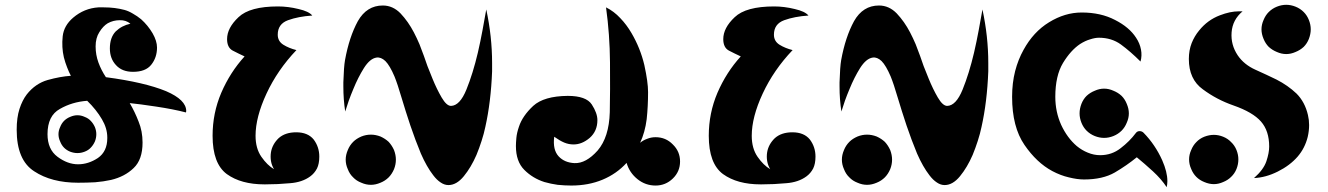

<svg xmlns="http://www.w3.org/2000/svg" viewBox="-20 -774 5553 803"><path d="M359.4 -156.2Q349.6 -145.5 334 -139.6Q319.3 -133.8 303.7 -133.8Q289.1 -133.8 273.4 -139.6Q258.8 -145.5 248 -156.2Q237.3 -167 231.4 -182.6Q224.6 -197.3 224.6 -212.9Q224.6 -227.5 231.4 -242.2Q237.3 -257.8 248 -268.6Q258.8 -279.3 273.4 -285.2Q289.1 -292 303.7 -292Q319.3 -292 334 -285.2Q349.6 -279.3 359.4 -268.6Q370.1 -257.8 377 -242.2Q382.8 -227.5 382.8 -212.9Q382.8 -197.3 377 -182.6Q370.1 -167 359.4 -156.2ZM344.7 -352.5Q281.2 -347.7 230.5 -318.4Q178.7 -290 178.7 -212.9Q178.7 -149.4 220.7 -118.2Q262.7 -86.9 306.6 -86.9Q349.6 -86.9 389.6 -113.3Q428.7 -140.6 428.7 -196.3Q428.7 -198.2 428.7 -199.2Q428.7 -237.3 406.2 -275.4Q382.8 -315.4 344.7 -352.5ZM757.8 -303.7Q705.1 -317.4 633.8 -328.1Q562.5 -338.9 522.5 -342.8Q543.9 -306.6 559.6 -265.6Q576.2 -225.6 576.2 -177.7Q576.2 -106.4 539.1 -71.3Q502 -35.2 444.3 -21.5Q413.1 -14.6 377.9 -11.7Q342.8 -9.8 306.6 -9.8Q195.3 -9.8 123 -57.6Q49.8 -104.5 49.8 -231.4Q49.8 -282.2 61.5 -318.4Q73.2 -354.5 91.8 -378.9Q127.9 -424.8 179.7 -439.5Q232.4 -454.1 276.4 -457Q268.6 -471.7 260.7 -492.2Q252.9 -511.7 247.1 -534.2Q237.3 -576.2 242.2 -622.1Q247.1 -667 286.1 -700.2Q332 -739.3 391.6 -743.2Q403.3 -743.2 414.1 -743.2Q460.9 -743.2 501 -732.4Q518.6 -727.5 536.1 -716.8Q553.7 -707 570.3 -693.4Q598.6 -668 618.2 -634.8Q636.7 -602.5 636.7 -575.2Q636.7 -533.2 612.3 -502.9Q588.9 -473.6 536.1 -473.6Q490.2 -473.6 464.8 -502Q439.5 -529.3 439.5 -571.3Q439.5 -617.2 463.9 -642.6Q489.3 -667 525.4 -674.8Q506.8 -690.4 480.5 -689.5Q454.1 -689.5 430.7 -676.8Q411.1 -665 395.5 -639.6Q379.9 -615.2 379.9 -580.1Q379.9 -544.9 391.6 -512.7Q403.3 -480.5 422.9 -451.2Q585 -429.7 674.8 -392.6Q758.8 -356.4 758.8 -309.6Q758.8 -306.6 757.8 -303.7Z M1126 -66.4Q1116.2 -83 1113.3 -100.6Q1110.4 -119.1 1113.3 -137.7Q1119.1 -170.9 1145.5 -196.3Q1172.9 -220.7 1218.8 -220.7Q1267.6 -220.7 1292 -190.4Q1315.4 -159.2 1315.4 -119.1Q1315.4 -88.9 1305.7 -69.3Q1294.9 -48.8 1277.3 -36.1Q1244.1 -11.7 1193.4 -7.8Q1141.6 -2.9 1089.8 -2.9Q1087.9 -2.9 1085.9 -2.9Q988.3 -2.9 928.7 -45.9Q869.1 -89.8 869.1 -206.1Q869.1 -300.8 905.3 -385.7Q942.4 -471.7 1002.9 -538.1Q977.5 -549.8 953.1 -562.5Q929.7 -575.2 929.7 -610.4Q929.7 -657.2 977.5 -702.1Q1024.4 -747.1 1142.6 -747.1Q1184.6 -747.1 1228.5 -736.3Q1271.5 -726.6 1286.1 -709Q1227.5 -705.1 1184.6 -689.5Q1141.6 -673.8 1141.6 -628.9Q1141.6 -601.6 1165 -586.9Q1188.5 -572.3 1219.7 -564.5Q1140.6 -481.4 1094.7 -382.8Q1048.8 -284.2 1048.8 -206.1Q1048.8 -153.3 1073.2 -118.2Q1097.7 -83 1126 -66.4Z M1422.9 -522.5Q1440.4 -619.1 1476.6 -685.5Q1513.7 -751 1581.1 -751Q1623 -751 1655.3 -717.8Q1687.5 -683.6 1710.9 -638.7Q1723.6 -614.3 1734.4 -588.9Q1744.1 -563.5 1752.9 -540Q1758.8 -524.4 1767.6 -498Q1777.3 -472.7 1789.1 -444.3Q1806.6 -401.4 1827.1 -366.2Q1847.7 -331.1 1866.2 -331.1Q1903.3 -332 1930.7 -399.4Q1958 -466.8 1978.5 -553.7Q1989.3 -600.6 1998 -647.5Q2006.8 -694.3 2013.7 -734.4Q2038.1 -621.1 2038.1 -510.7Q2038.1 -493.2 2038.1 -475.6Q2033.2 -347.7 2009.8 -243.2Q2003.9 -214.8 1994.1 -184.6Q1984.4 -154.3 1972.7 -126Q1950.2 -74.2 1919.9 -37.1Q1889.6 0 1855.5 0Q1838.9 0 1823.2 -10.7Q1806.6 -21.5 1792 -41Q1764.6 -76.2 1740.2 -131.8Q1716.8 -188.5 1696.3 -249Q1675.8 -310.5 1659.2 -366.2Q1642.6 -422.9 1629.9 -454.1Q1610.4 -500 1591.8 -518.6Q1573.2 -536.1 1554.7 -533.2Q1527.3 -529.3 1502 -489.3Q1477.5 -450.2 1458 -402.3Q1447.3 -377 1438.5 -352.5Q1430.7 -327.1 1423.8 -307.6Q1416 -357.4 1416 -413.1Q1416 -420.9 1416 -429.7Q1418 -495.1 1422.9 -522.5ZM1635.7 -106.4Q1635.7 -126 1627.9 -146.5Q1619.1 -166 1605.5 -180.7Q1590.8 -194.3 1571.3 -203.1Q1550.8 -210.9 1531.2 -210.9Q1510.7 -210.9 1491.2 -203.1Q1470.7 -194.3 1457 -180.7Q1442.4 -166 1434.6 -146.5Q1425.8 -126 1425.8 -106.4Q1425.8 -85.9 1434.6 -66.4Q1442.4 -45.9 1457 -32.2Q1470.7 -17.6 1491.2 -9.8Q1510.7 -1 1531.2 -1Q1550.8 -1 1571.3 -9.8Q1590.8 -17.6 1605.5 -32.2Q1619.1 -45.9 1627.9 -66.4Q1635.7 -85.9 1635.7 -106.4Z M2369.1 2Q2341.8 2 2312.5 -1Q2284.2 -4.9 2256.8 -12.7Q2208 -28.3 2172.9 -63.5Q2137.7 -98.6 2137.7 -163.1Q2137.7 -175.8 2139.6 -197.3Q2141.6 -218.8 2150.4 -244.1Q2165 -289.1 2210 -331.1Q2254.9 -372.1 2354.5 -373Q2431.6 -373 2455.1 -336.9Q2478.5 -300.8 2478.5 -271.5Q2478.5 -225.6 2446.3 -197.3Q2414.1 -169.9 2378.9 -169.9Q2358.4 -169.9 2339.8 -177.7Q2321.3 -185.5 2297.9 -202.1Q2291 -147.5 2316.4 -120.1Q2340.8 -93.8 2382.8 -91.8Q2430.7 -89.8 2479.5 -144.5Q2527.3 -200.2 2530.3 -304.7Q2532.2 -394.5 2531.2 -512.7Q2530.3 -629.9 2514.6 -743.2Q2547.9 -726.6 2574.2 -698.2Q2600.6 -670.9 2621.1 -635.7Q2658.2 -572.3 2674.8 -502Q2690.4 -430.7 2690.4 -388.7Q2690.4 -329.1 2684.6 -275.4Q2677.7 -220.7 2657.2 -176.8Q2669.9 -187.5 2686.5 -193.4Q2703.1 -200.2 2721.7 -200.2Q2764.6 -200.2 2793.9 -169.9Q2824.2 -140.6 2824.2 -98.6Q2824.2 -56.6 2793.9 -27.3Q2763.7 2 2721.7 2Q2679.7 2 2646.5 -24.4Q2612.3 -51.8 2600.6 -92.8Q2558.6 -46.9 2500 -22.5Q2441.4 2 2369.1 2Z M3201.2 -66.4Q3191.4 -83 3188.5 -100.6Q3185.5 -119.1 3188.5 -137.7Q3194.3 -170.9 3220.7 -196.3Q3248 -220.7 3293.9 -220.7Q3342.8 -220.7 3367.2 -190.4Q3390.6 -159.2 3390.6 -119.1Q3390.6 -88.9 3380.9 -69.3Q3370.1 -48.8 3352.5 -36.1Q3319.3 -11.7 3268.6 -7.8Q3216.8 -2.9 3165 -2.9Q3163.1 -2.9 3161.1 -2.9Q3063.5 -2.9 3003.9 -45.9Q2944.3 -89.8 2944.3 -206.1Q2944.3 -300.8 2980.5 -385.7Q3017.6 -471.7 3078.1 -538.1Q3052.7 -549.8 3028.3 -562.5Q3004.9 -575.2 3004.9 -610.4Q3004.9 -657.2 3052.7 -702.1Q3099.6 -747.1 3217.8 -747.1Q3259.8 -747.1 3303.7 -736.3Q3346.7 -726.6 3361.3 -709Q3302.7 -705.1 3259.8 -689.5Q3216.8 -673.8 3216.8 -628.9Q3216.8 -601.6 3240.2 -586.9Q3263.7 -572.3 3294.9 -564.5Q3215.8 -481.4 3169.9 -382.8Q3124 -284.2 3124 -206.1Q3124 -153.3 3148.4 -118.2Q3172.9 -83 3201.2 -66.4Z M3498 -522.5Q3515.6 -619.1 3551.8 -685.5Q3588.9 -751 3656.2 -751Q3698.2 -751 3730.5 -717.8Q3762.7 -683.6 3786.1 -638.7Q3798.8 -614.3 3809.6 -588.9Q3819.3 -563.5 3828.1 -540Q3834 -524.4 3842.8 -498Q3852.5 -472.7 3864.3 -444.3Q3881.8 -401.4 3902.3 -366.2Q3922.9 -331.1 3941.4 -331.1Q3978.5 -332 4005.9 -399.4Q4033.2 -466.8 4053.7 -553.7Q4064.5 -600.6 4073.2 -647.5Q4082 -694.3 4088.9 -734.4Q4113.3 -621.1 4113.3 -510.7Q4113.3 -493.2 4113.3 -475.6Q4108.4 -347.7 4085 -243.2Q4079.1 -214.8 4069.3 -184.6Q4059.6 -154.3 4047.9 -126Q4025.4 -74.2 3995.1 -37.1Q3964.8 0 3930.7 0Q3914.1 0 3898.4 -10.7Q3881.8 -21.5 3867.2 -41Q3839.8 -76.2 3815.4 -131.8Q3792 -188.5 3771.5 -249Q3751 -310.5 3734.4 -366.2Q3717.8 -422.9 3705.1 -454.1Q3685.5 -500 3667 -518.6Q3648.4 -536.1 3629.9 -533.2Q3602.5 -529.3 3577.1 -489.3Q3552.7 -450.2 3533.2 -402.3Q3522.5 -377 3513.7 -352.5Q3505.9 -327.1 3499 -307.6Q3491.2 -357.4 3491.2 -413.1Q3491.2 -420.9 3491.2 -429.7Q3493.2 -495.1 3498 -522.5ZM3710.9 -106.4Q3710.9 -126 3703.1 -146.5Q3694.3 -166 3680.7 -180.7Q3666 -194.3 3646.5 -203.1Q3626 -210.9 3606.4 -210.9Q3585.9 -210.9 3566.4 -203.1Q3545.9 -194.3 3532.2 -180.7Q3517.6 -166 3509.8 -146.5Q3501 -126 3501 -106.4Q3501 -85.9 3509.8 -66.4Q3517.6 -45.9 3532.2 -32.2Q3545.9 -17.6 3566.4 -9.8Q3585.9 -1 3606.4 -1Q3626 -1 3646.5 -9.8Q3666 -17.6 3680.7 -32.2Q3694.3 -45.9 3703.1 -66.4Q3710.9 -85.9 3710.9 -106.4Z M4701.2 -299.8Q4701.2 -319.3 4692.4 -339.8Q4684.6 -359.4 4670.9 -373Q4656.2 -386.7 4636.7 -394.5Q4617.2 -403.3 4597.7 -403.3Q4578.1 -403.3 4558.6 -394.5Q4539.1 -386.7 4524.4 -373Q4510.7 -359.4 4502.9 -339.8Q4495.1 -319.3 4495.1 -299.8Q4495.1 -280.3 4502.9 -260.7Q4510.7 -241.2 4524.4 -227.5Q4539.1 -212.9 4558.6 -205.1Q4578.1 -197.3 4597.7 -197.3Q4617.2 -197.3 4636.7 -205.1Q4656.2 -212.9 4670.9 -227.5Q4684.6 -241.2 4692.4 -260.7Q4701.2 -280.3 4701.2 -299.8ZM4859.4 8.8Q4836.9 -25.4 4801.8 -57.6Q4766.6 -89.8 4734.4 -116.2Q4692.4 -82 4642.6 -52.7Q4591.8 -23.4 4513.7 -23.4Q4485.4 -23.4 4450.2 -32.2Q4416 -40 4380.9 -58.6Q4315.4 -93.8 4264.6 -168Q4212.9 -243.2 4212.9 -369.1Q4212.9 -426.8 4225.6 -476.6Q4238.3 -525.4 4260.7 -565.4Q4301.8 -640.6 4367.2 -680.7Q4433.6 -721.7 4503.9 -721.7Q4584 -721.7 4643.6 -690.4Q4703.1 -660.2 4731.4 -616.2Q4747.1 -592.8 4752 -566.4Q4756.8 -541 4750 -516.6Q4708 -558.6 4668 -587.9Q4628.9 -616.2 4576.2 -616.2Q4559.6 -616.2 4539.1 -609.4Q4518.6 -603.5 4497.1 -589.8Q4458 -563.5 4425.8 -510.7Q4393.6 -457 4393.6 -369.1Q4393.6 -306.6 4418 -252Q4443.4 -197.3 4483.4 -163.1Q4504.9 -145.5 4529.3 -135.7Q4554.7 -125 4581.1 -125Q4629.9 -125 4667 -154.3Q4704.1 -182.6 4730.5 -217.8Q4736.3 -225.6 4746.1 -225.6Q4755.9 -225.6 4762.7 -218.8Q4811.5 -168.9 4840.8 -103.5Q4862.3 -54.7 4862.3 -16.6Q4862.3 -3.9 4859.4 8.8Z M5156.2 -543Q5182.6 -503.9 5230.5 -482.4Q5278.3 -460.9 5318.4 -441.4Q5366.2 -417 5402.3 -382.8Q5437.5 -347.7 5450.2 -293Q5455.1 -272.5 5455.1 -251Q5455.1 -226.6 5449.2 -201.2Q5437.5 -154.3 5407.2 -119.1Q5375 -82 5324.2 -56.6Q5273.4 -31.2 5224.6 -29.3Q5264.6 -64.5 5276.4 -99.6Q5288.1 -134.8 5288.1 -161.1Q5288.1 -226.6 5253.9 -265.6Q5219.7 -304.7 5138.7 -333Q5068.4 -357.4 5010.7 -400.4Q4952.1 -442.4 4952.1 -527.3Q4952.1 -563.5 4963.9 -593.8Q4975.6 -623 4995.1 -646.5Q5030.3 -690.4 5082 -710Q5125 -726.6 5161.1 -726.6Q5168.9 -726.6 5176.8 -726.6Q5134.8 -691.4 5130.9 -638.7Q5127 -586.9 5156.2 -543ZM5159.2 -107.4Q5159.2 -127 5151.4 -146.5Q5143.6 -166 5128.9 -179.7Q5115.2 -194.3 5095.7 -202.1Q5076.2 -210 5056.6 -210Q5037.1 -210 5016.6 -202.1Q4997.1 -194.3 4983.4 -179.7Q4969.7 -166 4961.9 -146.5Q4953.1 -127 4953.1 -107.4Q4953.1 -86.9 4961.9 -67.4Q4969.7 -47.9 4983.4 -34.2Q4997.1 -20.5 5016.6 -12.7Q5037.1 -3.9 5056.6 -3.9Q5076.2 -3.9 5095.7 -12.7Q5115.2 -20.5 5128.9 -34.2Q5143.6 -47.9 5151.4 -67.4Q5159.2 -86.9 5159.2 -107.4ZM5461.9 -651.4Q5461.9 -670.9 5454.1 -690.4Q5446.3 -710 5432.6 -723.6Q5418 -738.3 5398.4 -746.1Q5378.9 -753.9 5359.4 -753.9Q5339.8 -753.9 5320.3 -746.1Q5300.8 -738.3 5286.1 -723.6Q5272.5 -710 5264.6 -690.4Q5255.9 -670.9 5255.9 -651.4Q5255.9 -631.8 5264.6 -611.3Q5272.5 -591.8 5286.1 -578.1Q5300.8 -564.5 5320.3 -556.6Q5339.8 -547.9 5359.4 -547.9Q5378.9 -547.9 5398.4 -556.6Q5418 -564.5 5432.6 -578.1Q5446.3 -591.8 5454.1 -611.3Q5461.9 -631.8 5461.9 -651.4Z"/></svg>

Font: MahoPreGreeks
Style: Regular
Weight: 400
Designer: ABC, Toei Animation
Foundry: Ishotihadus
Version: Version 1.00